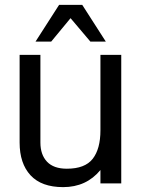

<svg xmlns="http://www.w3.org/2000/svg" viewBox="-20 -749 580 784"><path d="M221.2 -729H315.9L412.1 -579.1H349.1L268.1 -674.8L189 -579.1H125ZM475.1 -524.9V0H390.1V-54.7Q332.5 15.1 237.8 15.1Q149.4 15.1 104.7 -33.2Q60.1 -81.5 60.1 -167V-524.9H145V-167Q145 -117.2 172.1 -88.6Q199.2 -60.1 252.9 -60.1Q327.1 -60.1 358.6 -100.6Q390.1 -141.1 390.1 -216.8V-524.9Z"/></svg>

Font: Miedinger*
Style: Book
Weight: 400
Version: Version 001.000